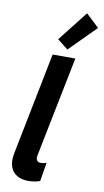

<svg xmlns="http://www.w3.org/2000/svg" viewBox="-110 -1077 615 1133"><g transform="rotate(10 197.5 -510.0)"><path d="M145.3 7.4Q103.7 7.4 76 -9.7Q48.3 -26.9 37.6 -59.4Q26.9 -91.9 35.8 -137.5L158 -752H294L173.6 -151.7Q165.4 -110.2 200.6 -110.2Q208.9 -110.2 218.4 -112.2Q228 -114.2 233.7 -116.5L215.2 -4.4Q200.5 1.8 180.7 4.6Q160.9 7.4 145.3 7.4ZM238.5 -796.2 174.6 -846.5 316 -1026.9 394.7 -953Z"/></g></svg>

Font: Reddit Sans
Style: Italic
Weight: 400
Italic angle: -11.25°
Designer: Stephen Hutchings
Version: Version 1.013